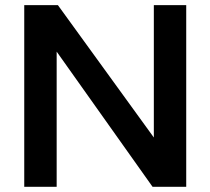

<svg xmlns="http://www.w3.org/2000/svg" viewBox="-20 -718 809 738"><path d="M73.2 0V-698.2H202.6L571.3 -189.5V-698.2H695.8V0H566.4L197.8 -519.5V0Z"/></svg>

Font: Voltera
Style: Bold
Weight: 700
Designer: Bernd Montag
Version: Version 1.301